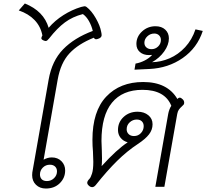

<svg xmlns="http://www.w3.org/2000/svg" viewBox="-20 -1075 1187 1105"><path d="M165 -67Q165 -77 166 -83L260 -617Q279 -725 343 -791Q407 -857 514 -897Q507 -927 492 -953.5Q477 -980 457 -994Q398 -979 353.5 -946Q309 -913 263 -854Q256 -846 252 -842.5Q248 -839 242 -839Q239 -839 229 -843Q218 -848 218 -855Q218 -861 224 -871Q214 -923 179 -959.5Q144 -996 88 -1015L123 -1055Q232 -1011 260 -915Q296 -957 345 -988Q394 -1019 447 -1035Q463 -1039 466 -1039Q473 -1039 478 -1035Q507 -1013 531.5 -970Q556 -927 562 -893Q563 -888 564 -883Q565 -878 565 -873Q565 -861 551 -854Q539 -849 533 -849Q525 -849 520 -858Q430 -822 379.5 -767.5Q329 -713 312 -617L231 -156Q254 -169 278 -169Q312 -169 333.5 -147.5Q355 -126 355 -94Q355 -51 324 -20.5Q293 10 244 10Q209 10 187 -11.5Q165 -33 165 -67ZM308 -89Q308 -106 297 -116.5Q286 -127 267 -127Q243 -127 226.5 -110.5Q210 -94 210 -71Q210 -54 220 -43.5Q230 -33 250 -33Q274 -33 291 -49.5Q308 -66 308 -89Z M948 -419Q950 -431 955 -444.5Q960 -458 966 -466Q929 -558 800 -558Q685 -558 624.5 -484Q564 -410 564 -264Q564 -243 566 -209L567 -163Q567 -135 565 -120H566Q652 -215 715 -256Q689 -263 674 -282Q659 -301 659 -327Q659 -372 691.5 -402Q724 -432 772 -432Q809 -432 833.5 -412Q858 -392 858 -360Q858 -328 837.5 -301.5Q817 -275 773 -246Q712 -206 654.5 -149.5Q597 -93 531 -10Q521 2 511 2Q501 2 493 -5Q482 -14 482 -23Q482 -33 495 -46Q502 -53 509.5 -76Q517 -99 517 -144Q517 -163 515 -203Q512 -235 512 -270Q512 -435 591.5 -519Q671 -603 804 -603Q944 -603 1001 -505Q1007 -513 1015 -513Q1022 -513 1032 -503Q1040 -495 1040 -484Q1040 -477 1037 -473Q1034 -469 1026 -462Q1016 -453 1009.5 -444Q1003 -435 1000 -419L926 0H874ZM807 -349Q807 -366 796.5 -376.5Q786 -387 767 -387Q744 -387 726.5 -371Q709 -355 709 -331Q709 -314 720.5 -303Q732 -292 751 -292Q775 -292 791 -309Q807 -326 807 -349Z M760 -709Q788 -714 813 -727Q838 -740 854 -757V-759Q848 -758 838 -758Q805 -758 785 -775.5Q765 -793 765 -822Q765 -864 797.5 -894Q830 -924 875 -924Q910 -924 931 -904.5Q952 -885 952 -854Q952 -817 925 -779Q898 -741 855 -717Q906 -718 956 -739.5Q1006 -761 1045.5 -803.5Q1085 -846 1105 -906L1147 -897Q1115 -799 1031.5 -741Q948 -683 840 -678L754 -674ZM906 -845Q906 -861 895.5 -871.5Q885 -882 868 -882Q845 -882 828 -866Q811 -850 811 -829Q811 -812 822.5 -802Q834 -792 852 -792Q874 -792 890 -807.5Q906 -823 906 -845Z"/></svg>

Font: Niramit ExtraLight
Style: Italic
Weight: 200
Italic angle: -10°
Designer: Katatrad Aksorn Co.,Ltd.
Foundry: Cadson Demak Co.,Ltd.
Version: Version 1.000; ttfautohint (v1.6)